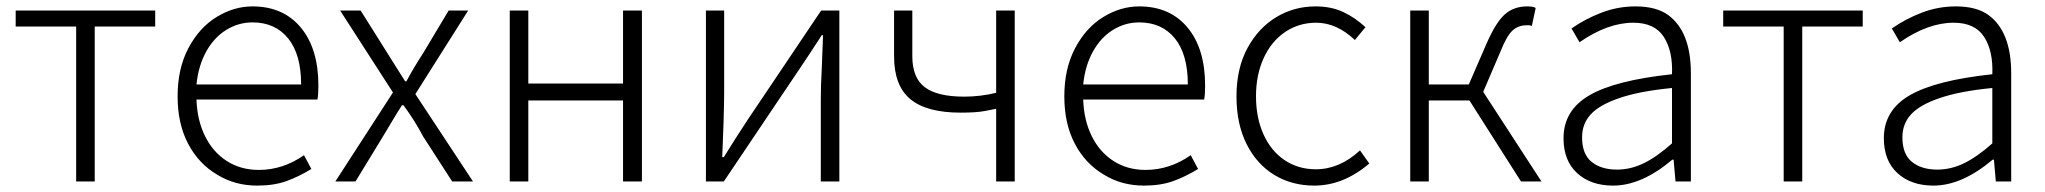

<svg xmlns="http://www.w3.org/2000/svg" viewBox="-20 -567 6391 600"><path d="M218 -484H29V-534H465V-484H276V0H218Z M659 -21Q601 -55 568 -117.5Q535 -180 535 -266Q535 -353 569 -417Q603 -481 657 -514Q711 -547 769 -547Q865 -547 920 -481Q975 -415 975 -299Q975 -271 972 -256H594Q596 -192 620.5 -142Q645 -92 688.5 -64Q732 -36 789 -36Q864 -36 930 -82L953 -39Q914 -15 875 -1Q836 13 784 13Q714 13 659 -21ZM769 -497Q725 -497 687 -473.5Q649 -450 624.5 -406Q600 -362 594 -303H921Q921 -397 880.5 -447Q840 -497 769 -497Z M1208 -278 1043 -534H1107L1190 -402L1217 -359L1246 -313H1250Q1273 -356 1303 -402L1382 -534H1443L1278 -273L1458 0H1393L1302 -141Q1277 -189 1241 -238H1236Q1220 -213 1207 -191L1177 -141L1091 0H1028Z M1573 -534H1631V-306H1927V-534H1986V0H1927V-253H1631V0H1573Z M2186 -534H2243V-277Q2243 -252 2241 -182L2237 -76H2242L2279 -135L2316 -192L2546 -534H2603V0H2545V-256Q2545 -301 2548 -353L2552 -457H2548Q2504 -389 2472 -342L2242 0H2186Z M3057 -220Q3031 -215 2982 -215Q2876 -215 2825 -257Q2774 -299 2774 -391V-534H2831V-391Q2831 -324 2870 -294.5Q2909 -265 2993 -265Q3044 -265 3093 -277V-534H3151V0H3093V-227Z M3430 -21Q3372 -55 3339 -117.5Q3306 -180 3306 -266Q3306 -353 3340 -417Q3374 -481 3428 -514Q3482 -547 3540 -547Q3636 -547 3691 -481Q3746 -415 3746 -299Q3746 -271 3743 -256H3365Q3367 -192 3391.5 -142Q3416 -92 3459.5 -64Q3503 -36 3560 -36Q3635 -36 3701 -82L3724 -39Q3685 -15 3646 -1Q3607 13 3555 13Q3485 13 3430 -21ZM3540 -497Q3496 -497 3458 -473.5Q3420 -450 3395.5 -406Q3371 -362 3365 -303H3692Q3692 -397 3651.5 -447Q3611 -497 3540 -497Z M3844 -266Q3844 -354 3879 -418Q3913 -480 3968.5 -513.5Q4024 -547 4091 -547Q4140 -547 4177.5 -529.5Q4215 -512 4247 -482L4214 -442Q4157 -496 4093 -496Q4039 -496 3996 -467Q3953 -438 3929 -385.5Q3905 -333 3905 -266Q3905 -199 3928.5 -147Q3952 -95 3994.5 -66.5Q4037 -38 4092 -38Q4166 -38 4230 -97L4259 -56Q4178 13 4087 13Q4017 13 3962 -20.5Q3907 -54 3875.5 -117Q3844 -180 3844 -266Z M4387 -534H4445V-303H4570L4626 -432Q4655 -498 4683 -522.5Q4711 -547 4752 -547Q4773 -547 4779 -542L4767 -486Q4761 -488 4760 -488H4750Q4724 -488 4706 -471Q4688 -454 4669 -406L4615 -280L4797 0H4733L4572 -253H4445V0H4387Z M4866 -135Q4866 -222 4946.5 -269Q5027 -316 5205 -335Q5208 -407 5179.5 -451.5Q5151 -496 5084 -496Q5004 -496 4916 -435L4891 -478Q4932 -507 4983.5 -527Q5035 -547 5091 -547Q5156 -547 5193 -520Q5264 -468 5264 -338V0H5216L5210 -68H5206Q5110 13 5021 13Q4951 13 4908.5 -26Q4866 -65 4866 -135ZM5205 -119V-292Q5102 -282 5039 -260Q4978 -239 4951 -209.5Q4924 -180 4924 -138Q4924 -85 4954 -61Q4984 -37 5033 -37Q5076 -37 5117 -57Q5158 -77 5205 -119Z M5554 -484H5365V-534H5801V-484H5612V0H5554Z M5867 -135Q5867 -222 5947.5 -269Q6028 -316 6206 -335Q6209 -407 6180.5 -451.5Q6152 -496 6085 -496Q6005 -496 5917 -435L5892 -478Q5933 -507 5984.5 -527Q6036 -547 6092 -547Q6157 -547 6194 -520Q6265 -468 6265 -338V0H6217L6211 -68H6207Q6111 13 6022 13Q5952 13 5909.5 -26Q5867 -65 5867 -135ZM6206 -119V-292Q6103 -282 6040 -260Q5979 -239 5952 -209.5Q5925 -180 5925 -138Q5925 -85 5955 -61Q5985 -37 6034 -37Q6077 -37 6118 -57Q6159 -77 6206 -119Z"/></svg>

Font: Merged Yaku Han JP Light
Style: Regular
Weight: 300
Designer: Ryoko NISHIZUKA 西塚涼子 (kana, bopomofo & ideographs); Paul D. Hunt (Latin, Greek & Cyrillic); Sandoll Communications 산돌커뮤니
Foundry: Adobe
Version: Version 2.004